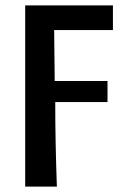

<svg xmlns="http://www.w3.org/2000/svg" viewBox="-20 -511 463 709"><path d="M73 178V-491H397V-400H180L182 -212H377V-134H184Q184 -56 185.5 18Q187 92 190 178Z"/></svg>

Font: Processing Sans Pro Semibold
Style: Regular
Weight: 600
Designer: Paul D. Hunt
Foundry: Adobe Systems Incorporated
Version: Version 2.020;PS 2.000;hotconv 1.0.86;makeotf.lib2.5.63406